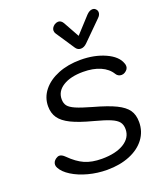

<svg xmlns="http://www.w3.org/2000/svg" viewBox="-175 -1103 1050 1228"><g transform="rotate(-20 350.0 -489.0)"><path d="M43 -113Q37 -124 37 -134Q37 -156 58 -171Q71 -180 82 -180Q99 -180 119 -160Q169 -110 217 -89Q265 -68 333 -68Q428 -68 483.5 -102.5Q539 -137 539 -195Q539 -225 524.5 -244Q510 -263 473.5 -278.5Q437 -294 365 -313Q273 -337 221 -362.5Q169 -388 146 -421Q123 -454 123 -501Q123 -561 161 -608.5Q199 -656 266 -683Q333 -710 418 -710Q513 -710 586 -677Q659 -644 677 -592Q681 -583 681 -572Q681 -550 656 -535Q646 -529 634 -529Q623 -529 613.5 -534Q604 -539 598 -549Q574 -589 525 -610.5Q476 -632 408 -632Q322 -632 271 -600Q220 -568 220 -514Q220 -486 233.5 -468.5Q247 -451 282.5 -435.5Q318 -420 389 -400Q487 -373 539 -347.5Q591 -322 613.5 -290Q636 -258 636 -208Q636 -144 599 -94.5Q562 -45 495 -17.5Q428 10 341 10Q275 10 213 -6.5Q151 -23 105.5 -51.5Q60 -80 43 -113ZM412 -796 328 -922Q321 -932 321 -944Q321 -964 343 -980Q357 -988 368 -988Q388 -988 401 -966L461 -858L560 -966Q581 -988 601 -988Q614 -988 622 -980Q633 -970 633 -956Q633 -938 616 -922L489 -796Q469 -776 447 -776Q425 -776 412 -796Z"/></g></svg>

Font: Kodchasan Medium
Style: Italic
Weight: 500
Italic angle: -10°
Version: Version 1.000; ttfautohint (v1.6)